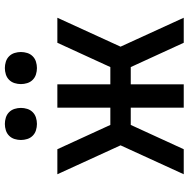

<svg xmlns="http://www.w3.org/2000/svg" viewBox="-13 -763 776 790"><g transform="rotate(-90 375.0 -368.0)"><path d="M53 0 172 -260 53 -520H156L256 -302H327V-520H423V-302H494L594 -520H697L578 -260L697 0H594L494 -218H423V0H327V-218H256L156 0ZM490 -604Q477 -604 464 -608Q451 -612 441.5 -621.5Q432 -631 428 -644Q424 -657 424 -670Q424 -683 428 -696Q432 -709 441.5 -718.5Q451 -728 464 -732Q477 -736 490 -736Q503 -736 516 -732Q529 -728 538.5 -718.5Q548 -709 552 -696Q556 -683 556 -670Q556 -657 552 -644Q548 -631 538.5 -621.5Q529 -612 516 -608Q503 -604 490 -604ZM260 -604Q247 -604 234 -608Q221 -612 211.5 -621.5Q202 -631 198 -644Q194 -657 194 -670Q194 -683 198 -696Q202 -709 211.5 -718.5Q221 -728 234 -732Q247 -736 260 -736Q273 -736 286 -732Q299 -728 308.5 -718.5Q318 -709 322 -696Q326 -683 326 -670Q326 -657 322 -644Q318 -631 308.5 -621.5Q299 -612 286 -608Q273 -604 260 -604Z"/></g></svg>

Font: Iosevka Aile Medium
Style: Regular
Weight: 500
Designer: Belleve Invis
Foundry: Belleve Invis
Version: Version 27.3.5; ttfautohint (v1.8.4)